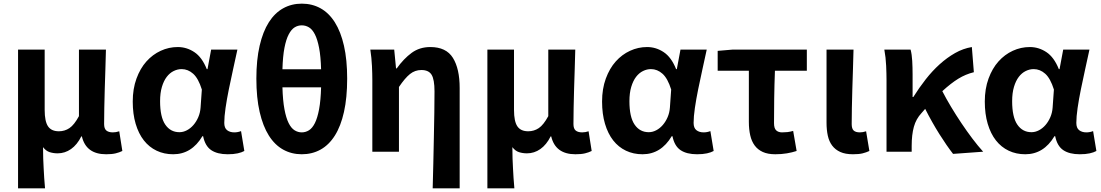

<svg xmlns="http://www.w3.org/2000/svg" viewBox="-20 -832 6041 1053"><path d="M79 -560H225V-229Q225 -166 243.5 -139Q262 -112 303 -112Q335 -112 361 -129.5Q387 -147 413 -195V-560H561Q560 -509 558 -453.5Q556 -398 554.5 -344Q553 -290 552 -240.5Q551 -191 551 -152Q551 -126 563.5 -116Q576 -106 599 -106Q616 -106 634 -112L651 -4Q635 4 614.5 9Q594 14 562 14Q452 14 429 -84H426Q403 -38 369.5 -14.5Q336 9 296 9Q273 9 252.5 2.5Q232 -4 216 -25Q216 9 217 37.5Q218 66 219.5 92Q221 118 222.5 144.5Q224 171 227 201H79Z M930 14Q880 14 839 -5.5Q798 -25 769 -62Q740 -99 724 -153Q708 -207 708 -275Q708 -345 728.5 -401Q749 -457 783 -495Q817 -533 861.5 -553.5Q906 -574 955 -574Q1004 -574 1046 -546Q1088 -518 1114 -453H1118L1138 -560H1282Q1271 -509 1258.5 -452.5Q1246 -396 1235 -342Q1224 -288 1217 -240Q1210 -192 1210 -158Q1210 -130 1225.5 -118Q1241 -106 1265 -106Q1284 -106 1302 -113L1320 -4Q1306 4 1283.5 9Q1261 14 1229 14Q1172 14 1138.5 -8.5Q1105 -31 1094 -85H1090Q1031 14 930 14ZM964 -107Q985 -107 1005 -117.5Q1025 -128 1041 -146.5Q1057 -165 1067.5 -189.5Q1078 -214 1080 -242L1087 -341Q1068 -402 1039.5 -427.5Q1011 -453 976 -453Q954 -453 932.5 -442.5Q911 -432 894.5 -410.5Q878 -389 868 -355.5Q858 -322 858 -277Q858 -190 886.5 -148.5Q915 -107 964 -107Z M1529 -353Q1531 -281 1540 -233Q1549 -185 1563 -157Q1577 -129 1595.5 -117.5Q1614 -106 1635 -106Q1656 -106 1674.5 -117.5Q1693 -129 1707 -157Q1721 -185 1730 -233Q1739 -281 1741 -353ZM1741 -452Q1739 -523 1730 -569.5Q1721 -616 1707 -643.5Q1693 -671 1674.5 -682Q1656 -693 1635 -693Q1614 -693 1596 -682Q1578 -671 1563.5 -643.5Q1549 -616 1540 -569.5Q1531 -523 1529 -452ZM1635 -812Q1692 -812 1738 -786.5Q1784 -761 1816.5 -709.5Q1849 -658 1866.5 -581Q1884 -504 1884 -401Q1884 -296 1866.5 -218Q1849 -140 1816.5 -88.5Q1784 -37 1738 -11.5Q1692 14 1635 14Q1579 14 1533 -11.5Q1487 -37 1454.5 -88.5Q1422 -140 1404 -218Q1386 -296 1386 -401Q1386 -504 1404 -581.5Q1422 -659 1454.5 -710Q1487 -761 1533 -786.5Q1579 -812 1635 -812Z M2353 201Q2355 135 2356.5 63Q2358 -9 2359.5 -79.5Q2361 -150 2362 -214.5Q2363 -279 2363 -331Q2363 -396 2347 -422Q2331 -448 2291 -448Q2256 -448 2228.5 -426Q2201 -404 2168 -355V0H2022V-393Q2022 -426 2020 -470Q2018 -514 2011 -560H2142L2152 -457H2156Q2194 -510 2237.5 -542Q2281 -574 2340 -574Q2427 -574 2464 -514.5Q2501 -455 2501 -349V201H2353Z M2653 -560H2799V-229Q2799 -166 2817.5 -139Q2836 -112 2877 -112Q2909 -112 2935 -129.5Q2961 -147 2987 -195V-560H3135Q3134 -509 3132 -453.5Q3130 -398 3128.5 -344Q3127 -290 3126 -240.5Q3125 -191 3125 -152Q3125 -126 3137.5 -116Q3150 -106 3173 -106Q3190 -106 3208 -112L3225 -4Q3209 4 3188.5 9Q3168 14 3136 14Q3026 14 3003 -84H3000Q2977 -38 2943.5 -14.5Q2910 9 2870 9Q2847 9 2826.5 2.5Q2806 -4 2790 -25Q2790 9 2791 37.5Q2792 66 2793.5 92Q2795 118 2796.5 144.5Q2798 171 2801 201H2653Z M3504 14Q3454 14 3413 -5.5Q3372 -25 3343 -62Q3314 -99 3298 -153Q3282 -207 3282 -275Q3282 -345 3302.5 -401Q3323 -457 3357 -495Q3391 -533 3435.5 -553.5Q3480 -574 3529 -574Q3578 -574 3620 -546Q3662 -518 3688 -453H3692L3712 -560H3856Q3845 -509 3832.5 -452.5Q3820 -396 3809 -342Q3798 -288 3791 -240Q3784 -192 3784 -158Q3784 -130 3799.5 -118Q3815 -106 3839 -106Q3858 -106 3876 -113L3894 -4Q3880 4 3857.5 9Q3835 14 3803 14Q3746 14 3712.5 -8.5Q3679 -31 3668 -85H3664Q3605 14 3504 14ZM3538 -107Q3559 -107 3579 -117.5Q3599 -128 3615 -146.5Q3631 -165 3641.5 -189.5Q3652 -214 3654 -242L3661 -341Q3642 -402 3613.5 -427.5Q3585 -453 3550 -453Q3528 -453 3506.5 -442.5Q3485 -432 3468.5 -410.5Q3452 -389 3442 -355.5Q3432 -322 3432 -277Q3432 -190 3460.5 -148.5Q3489 -107 3538 -107Z M4232 14Q4191 14 4163.5 1.5Q4136 -11 4119 -34Q4102 -57 4094.5 -90Q4087 -123 4087 -164V-444H3916V-553L3998 -560H4405V-444H4230Q4227 -365 4226 -291Q4225 -217 4225 -157Q4225 -128 4237 -117Q4249 -106 4269 -106Q4284 -106 4298 -107.5Q4312 -109 4330 -114L4349 -4Q4325 4 4295.5 9Q4266 14 4232 14Z M4658 14Q4616 14 4588.5 1.5Q4561 -11 4544 -33.5Q4527 -56 4520 -88Q4513 -120 4513 -159V-560H4661Q4660 -509 4658 -453.5Q4656 -398 4654.5 -344Q4653 -290 4652 -240.5Q4651 -191 4651 -152Q4651 -126 4662 -116Q4673 -106 4696 -106Q4712 -106 4730 -112L4748 -4Q4731 4 4711 9Q4691 14 4658 14Z M5207 12Q5172 -33 5132 -96.5Q5092 -160 5054 -235L5034 -212Q5004 -180 4992 -136.5Q4980 -93 4980 -32V0H4842V-393Q4842 -426 4840 -471.5Q4838 -517 4830 -560H4974Q4981 -534 4983 -498Q4985 -462 4985 -423V-300H4989Q5021 -351 5057 -397Q5093 -443 5133.5 -479.5Q5174 -516 5218 -541Q5262 -566 5310 -574L5321 -436Q5276 -425 5236 -400.5Q5196 -376 5148 -332Q5169 -291 5196 -246Q5223 -201 5252.5 -157Q5282 -113 5312.5 -72.5Q5343 -32 5372 0Z M5603 14Q5553 14 5512 -5.5Q5471 -25 5442 -62Q5413 -99 5397 -153Q5381 -207 5381 -275Q5381 -345 5401.5 -401Q5422 -457 5456 -495Q5490 -533 5534.5 -553.5Q5579 -574 5628 -574Q5677 -574 5719 -546Q5761 -518 5787 -453H5791L5811 -560H5955Q5944 -509 5931.5 -452.5Q5919 -396 5908 -342Q5897 -288 5890 -240Q5883 -192 5883 -158Q5883 -130 5898.5 -118Q5914 -106 5938 -106Q5957 -106 5975 -113L5993 -4Q5979 4 5956.5 9Q5934 14 5902 14Q5845 14 5811.5 -8.5Q5778 -31 5767 -85H5763Q5704 14 5603 14ZM5637 -107Q5658 -107 5678 -117.5Q5698 -128 5714 -146.5Q5730 -165 5740.5 -189.5Q5751 -214 5753 -242L5760 -341Q5741 -402 5712.5 -427.5Q5684 -453 5649 -453Q5627 -453 5605.5 -442.5Q5584 -432 5567.5 -410.5Q5551 -389 5541 -355.5Q5531 -322 5531 -277Q5531 -190 5559.5 -148.5Q5588 -107 5637 -107Z"/></svg>

Font: SpoqaHanSansJP-Bold
Style: Regular
Weight: 700
Designer: [Source Han Sans]
Ryoko NISHIZUKA  (kana & ideographs); Paul D. Hunt (Latin, Greek & Cyrillic); Wenlong ZHANG  (bopomofo
Foundry: Spoqa (http://bi.spoqa.com)
Version: Version 1.002.20150607